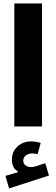

<svg xmlns="http://www.w3.org/2000/svg" viewBox="-20 -720 320 1093"><path d="M211.9 93.3C191.9 87.9 174.8 85 159.2 85C126.5 85 100.1 94.7 79.1 114.3C58.1 133.8 47.9 158.7 47.9 188.5C47.9 221.2 59.1 243.7 82 255.9V260.7L10.7 281.2L31.7 352.5L258.8 279.3L237.8 209L184.6 226.6C174.3 230 165 231 155.8 231C130.9 231 112.3 215.8 112.3 194.8C112.3 169.9 134.8 153.3 164.6 153.3C173.3 153.3 183.1 154.8 193.8 158.2ZM219.2 -700.2H61.5V0H219.2Z"/></svg>

Font: Estedad ExtraBold
Style: Regular
Weight: 800
Designer: Amin Abedi
Version: Version 7.3